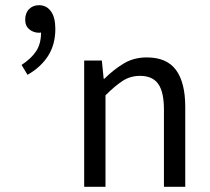

<svg xmlns="http://www.w3.org/2000/svg" viewBox="-20 -719 809 739"><path d="M86 -431 63 -469Q101 -494 119.5 -522.5Q138 -551 138 -594Q135 -593 130 -593Q109 -593 93 -606Q77 -619 77 -643Q77 -669 92 -684Q107 -699 130 -699Q159 -699 176 -675.5Q193 -652 193 -608Q193 -548 165.5 -504.5Q138 -461 86 -431ZM304 0V-486H372L379 -416H382Q417 -451 456 -474.5Q495 -498 545 -498Q622 -498 657.5 -449.5Q693 -401 693 -308V0H611V-297Q611 -365 589 -396Q567 -427 519 -427Q482 -427 452.5 -408Q423 -389 386 -352V0Z"/></svg>

Font: .
Style: 
Weight: 400
Designer: Paul D. Hunt, Dalton Maag
Foundry: Dalton Maag Ltd
Version: Version 1.200